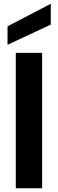

<svg xmlns="http://www.w3.org/2000/svg" viewBox="-20 -1001 309 1021"><path d="M64 0V-720H204V0ZM20 -763V-861L250 -981V-870Z"/></svg>

Font: DM Sans 24pt ExtraBold
Style: Regular
Weight: 800
Designer: Colophon Foundry, Jonny Pinhorn
Foundry: Colophon Foundry
Version: Version 4.004;gftools[0.9.30]